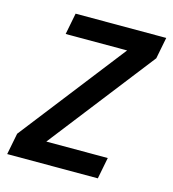

<svg xmlns="http://www.w3.org/2000/svg" viewBox="-102 -754 754 839"><g transform="rotate(15 275.0 -335.0)"><path d="M417 0H7L26 -97L396 -573H118L137 -670H547L528 -573L158 -97H436Z"/></g></svg>

Font: Lode Term
Style: Bold Italic
Weight: 700
Italic angle: -11°
Monospace: yes
Designer: Belleve Invis
Foundry: Belleve Invis
Version: Version 29.2.0